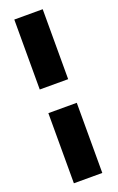

<svg xmlns="http://www.w3.org/2000/svg" viewBox="-159 -771 559 908"><g transform="rotate(-20 120.0 -317.0)"><path d="M188 -377H45V-729H188ZM45 -258H188V95H45Z"/></g></svg>

Font: Teko SemiBold
Style: Regular
Weight: 600
Designer: Manushi Parikh, Jonny Pinhorn
Foundry: Indian Type Foundry
Version: Version 1.106;PS 1.0;hotconv 1.0.78;makeotf.lib2.5.61930; tt